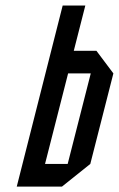

<svg xmlns="http://www.w3.org/2000/svg" viewBox="-20 -687 438 707"><path d="M41.7 0 210.8 -666.7H294.2L251.7 -500H335L397.5 -416.7L312.5 -83.3L208.3 0ZM145.8 -83.3H229.2L314.2 -416.7H230.8Z"/></svg>

Font: Yulong
Style: Italic
Weight: 400
Italic angle: -14.25°
Designer: GGBotNet
Foundry: f0n7.com
Version: 1.00